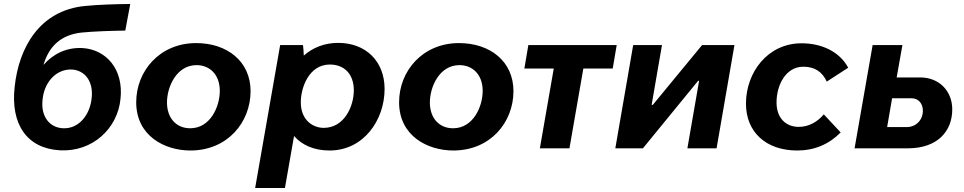

<svg xmlns="http://www.w3.org/2000/svg" viewBox="-20 -747 4856 967"><path d="M282 10C446 19 573 -100 587 -250C603 -398 515 -498 395 -505C315 -509 248 -476 199 -420C227 -516 289 -572 391 -583C450 -589 540 -592 611 -593L636 -727C556 -726 483 -724 409 -717C179 -695 75 -507 54 -311C32 -121 116 1 282 10ZM299 -101C230 -103 186 -160 194 -241C201 -332 262 -399 340 -397C407 -394 450 -338 442 -257C435 -170 378 -98 299 -101Z M939 11C1126 11 1242 -131 1242 -288C1242 -438 1124 -530 968 -530C784 -530 666 -389 666 -232C666 -62 810 11 939 11ZM938 -101C867 -101 821 -153 821 -231C821 -308 868 -419 970 -419C1033 -419 1087 -375 1087 -289C1087 -211 1040 -101 938 -101Z M1265 200H1415L1461 -62C1501 -16 1562 11 1640 11C1811 11 1917 -142 1917 -299C1917 -437 1824 -531 1683 -531C1614 -531 1555 -507 1510 -467C1509 -488 1508 -509 1506 -520H1391ZM1610 -103C1560 -103 1495 -138 1495 -232C1495 -307 1537 -422 1641 -422C1716 -422 1762 -372 1762 -292C1762 -214 1716 -103 1610 -103Z M2263 11C2450 11 2566 -131 2566 -288C2566 -438 2448 -530 2292 -530C2108 -530 1990 -389 1990 -232C1990 -62 2134 11 2263 11ZM2262 -101C2191 -101 2145 -153 2145 -231C2145 -308 2192 -419 2294 -419C2357 -419 2411 -375 2411 -289C2411 -211 2364 -101 2262 -101Z M2621 -402H2769L2699 0H2848L2918 -402H3066L3086 -520H2641Z M3079 0H3218L3496 -340H3501L3442 0H3589L3679 -520H3516L3268 -219H3262L3314 -520H3169Z M3995 11C4081 11 4155 -20 4214 -80L4129 -171C4098 -134 4054 -108 4003 -108C3938 -108 3891 -152 3891 -231C3891 -318 3937 -411 4026 -411C4085 -411 4122 -384 4144 -336L4252 -406C4207 -489 4116 -529 4017 -529C3846 -529 3737 -382 3737 -225C3737 -81 3839 11 3995 11Z M4284 0H4552C4704 0 4776 -88 4776 -196C4776 -287 4712 -357 4614 -357H4496L4525 -520H4375ZM4448 -107 4473 -252H4572C4605 -252 4628 -226 4628 -190C4628 -141 4592 -107 4547 -107Z"/></svg>

Font: Fixel Display
Style: Bold Italic
Weight: 700
Italic angle: -10°
Designer: AlfaBravo + MacPaw
Foundry: Kyrylo Tkachov, Marchela Mozhyna, Serhii Makarenko, Maria Weinstein, Zakhar Kryvoshyya
Version: Version 1.210;Glyphs 3.2 (3217)